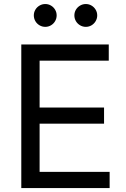

<svg xmlns="http://www.w3.org/2000/svg" viewBox="-20 -953 641 973"><path d="M87.9 -727.5H531.2V-645.5H180.7V-408.2H507.3V-326.2H180.7V-82H535.6V0H87.9ZM356.9 -875Q356.9 -890.6 364.7 -903.8Q372.6 -917 386 -924.8Q399.4 -932.6 415 -932.6Q430.7 -932.6 443.8 -924.8Q457 -917 464.8 -903.8Q472.7 -890.6 472.7 -875Q472.7 -859.4 464.8 -845.9Q457 -832.5 443.8 -824.7Q430.7 -816.9 415 -816.9Q399.4 -816.9 386 -824.7Q372.6 -832.5 364.7 -845.9Q356.9 -859.4 356.9 -875ZM151.4 -875Q151.4 -890.6 159.2 -903.8Q167 -917 180.4 -924.8Q193.8 -932.6 209.5 -932.6Q225.1 -932.6 238.3 -924.8Q251.5 -917 259.3 -903.8Q267.1 -890.6 267.1 -875Q267.1 -859.4 259.3 -845.9Q251.5 -832.5 238.3 -824.7Q225.1 -816.9 209.5 -816.9Q193.8 -816.9 180.4 -824.7Q167 -832.5 159.2 -845.9Q151.4 -859.4 151.4 -875Z"/></svg>

Font: Inter RS Variable
Style: Regular
Weight: 400
Designer: Rasmus Andersson (customised by Maria Ramos and Noel Pretorius)
Foundry: rsms
Version: Version 3.001;Glyphs 3.2.3 (3260)